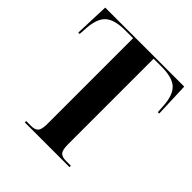

<svg xmlns="http://www.w3.org/2000/svg" viewBox="-191 -853 993 993"><g transform="rotate(45 305.0 -357.0)"><path d="M142 0V-10H179Q204 -10 217 -22.5Q230 -35 230 -77V-704H173Q95 -704 61 -674Q27 -644 22 -570L19 -524H9L16 -714H594L601 -524H591L588 -570Q583 -644 549.5 -674Q516 -704 437 -704H380V-77Q380 -35 393 -22.5Q406 -10 432 -10H469V0Z"/></g></svg>

Font: Noto Serif Display SemiCondensed
Style: Bold
Weight: 700
Width: 4
Designer: Monotype Design Team
Foundry: Monotype Imaging Inc.
Version: Version 2.009